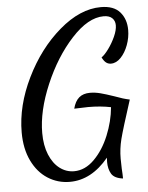

<svg xmlns="http://www.w3.org/2000/svg" viewBox="-56 -765 697 903"><g transform="rotate(-5 292.5 -313.0)"><path d="M420 9Q420 -4 421 -11Q340 87 238 87Q181 87 134 57Q87 27 59.5 -30Q32 -87 32 -164Q32 -290 95.5 -420Q159 -550 257.5 -634.5Q356 -719 454 -719Q515 -719 544 -685.5Q573 -652 573 -601Q573 -565 560 -530Q547 -495 525.5 -472.5Q504 -450 479 -450Q466 -450 456 -457.5Q446 -465 437 -483Q452 -493 471 -519Q490 -545 503.5 -575Q517 -605 517 -628Q517 -649 503.5 -662Q490 -675 463 -675Q390 -675 311.5 -589.5Q233 -504 180.5 -380.5Q128 -257 128 -153Q128 -94 146 -50.5Q164 -7 194.5 16Q225 39 262 39Q314 39 357.5 -4.5Q401 -48 428 -114Q455 -180 461 -246Q412 -256 354 -256Q336 -256 288 -254Q297 -289 316.5 -305.5Q336 -322 368 -322Q392 -322 417 -315.5Q442 -309 480 -296Q522 -280 552 -274Q508 -138 496.5 -92.5Q485 -47 485 -1L486 46Q488 74 488 93Q447 88 433.5 65Q420 42 420 9Z"/></g></svg>

Font: Dancing Script
Style: Bold
Weight: 700
Designer: Pablo Impallari
Foundry: Pablo Impallari
Version: Version 2.000